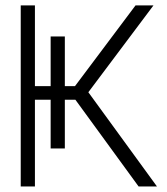

<svg xmlns="http://www.w3.org/2000/svg" viewBox="-20 -670 599 690"><path d="M54.5 0V-650.5H105.5V-360.5H249.5L467 -650.5H531.5L297.5 -338.5L544 0H478L251 -311.5H105.5V0ZM162 -539H213V-136.5H162Z"/></svg>

Font: Overused Grotesk Light
Style: Regular
Weight: 300
Designer: RandomMaerks
Version: Version 0.005